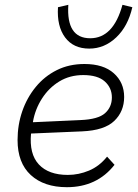

<svg xmlns="http://www.w3.org/2000/svg" viewBox="-20 -770 573 798"><path d="M258 8Q163 8 108 -42.5Q53 -93 53 -188Q53 -251 72.5 -307.5Q92 -364 128.5 -408.5Q165 -453 216 -478.5Q267 -504 331 -504Q410 -504 453 -465.5Q496 -427 496 -367Q496 -307 455 -267.5Q414 -228 321 -224L109 -215Q101 -130 141.5 -86.5Q182 -43 262 -43Q307 -43 350 -61Q393 -79 425 -119L456 -85Q383 8 258 8ZM117 -264V-262L315 -271Q388 -274 416.5 -299.5Q445 -325 445 -365Q445 -405 415.5 -431.5Q386 -458 326 -458Q270 -458 226.5 -431.5Q183 -405 154.5 -360.5Q126 -316 117 -264ZM489 -750 530 -740Q512 -661 463 -614.5Q414 -568 351 -568Q285 -568 250.5 -614.5Q216 -661 221 -740L264 -750Q255 -611 355 -611Q451 -611 489 -750Z"/></svg>

Font: Livvic Light
Style: Italic
Weight: 300
Italic angle: -10°
Designer: Jacques Le Bailly, Baron von Fonthausen
Version: Version 1.001; ttfautohint (v1.8.2)